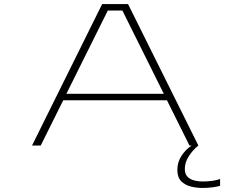

<svg xmlns="http://www.w3.org/2000/svg" viewBox="-20 -720 1140 950"><path d="M961.5 0H917.5L806 -224H293L181.5 0H138.5L485.5 -700H613.5ZM513.5 -668 308.5 -256H790.5L585.5 -668ZM1069 165.5V199.5Q1055.5 203.5 1031.5 206.8Q1007.5 210 980 210Q953 210 924.5 203Q896 196 876.8 176.8Q857.5 157.5 857.5 120Q857.5 82 878.5 50.2Q899.5 18.5 928.5 0H961.5Q934 22 914.2 52.8Q894.5 83.5 894.5 116Q894.5 143 909.5 156.2Q924.5 169.5 945 173.8Q965.5 178 981.5 178Q1010 178 1034 174.2Q1058 170.5 1069 165.5Z"/></svg>

Font: Trispace Expanded Thin
Style: Regular
Weight: 100
Width: 7
Designer: Tyler Finck
Foundry: Etcetera Type Company
Version: Version 1.210; ttfautohint (v1.8.3)